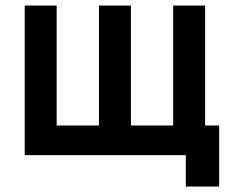

<svg xmlns="http://www.w3.org/2000/svg" viewBox="-20 -560 821 693"><path d="M771 113.3H650.7V0H69.2V-540H184.5V-107H337.2V-540H452.5V-107H605V-540H720.3V-107H771Z"/></svg>

Font: Manrope Variable Light
Style: Regular
Weight: 200
Designer: Mikhail Sharanda
Foundry: Mikhail Sharanda
Version: Version 4.505